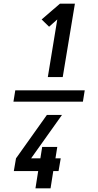

<svg xmlns="http://www.w3.org/2000/svg" viewBox="-20 -868 540 1056"><path d="M436 -309H54L64 -371H446ZM243 -444 295 -761 250 -721 209 -761 310 -848H392L325 -444ZM175 168 190 73H56L68 3L238 -236H321L151 3H202L212 -60H295L285 3H314L302 73H273L258 168Z"/></svg>

Font: Iosevka
Style: Bold Italic
Weight: 700
Italic angle: -9°
Monospace: yes
Designer: Belleve Invis
Foundry: Belleve Invis
Version: Version 32.5.0; ttfautohint (v1.8.4)